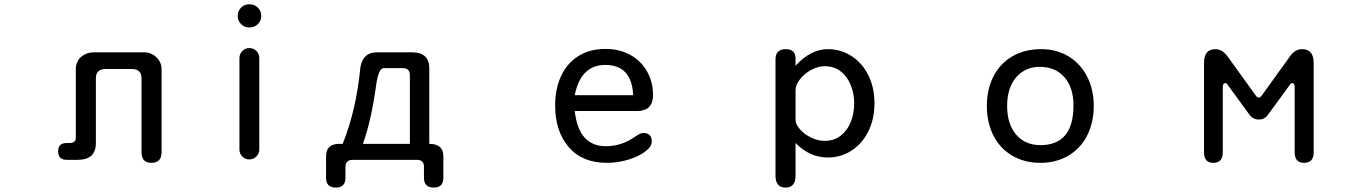

<svg xmlns="http://www.w3.org/2000/svg" viewBox="-20 -724 6283 879"><path d="M586.9 -408.2H460Q419.9 -406.2 418.9 -366.2V-68.4Q418.9 7.8 335 7.8H286.1Q246.1 7.8 246.1 -31.2Q246.1 -69.3 285.2 -69.3H301.8Q327.1 -71.3 327.1 -92.8V-407.2Q327.1 -442.4 352.5 -464.8Q377.9 -484.4 408.2 -484.4H639.6Q672.9 -484.4 696.3 -461.4Q719.7 -438.5 719.7 -407.2V-27.3Q719.7 21.5 672.9 21.5Q627.9 21.5 627.9 -27.3V-366.2Q627 -406.2 586.9 -408.2Z M1068.4 -649.4V-653.3Q1068.4 -673.8 1083.5 -689Q1098.6 -704.1 1119.1 -704.1H1125Q1145.5 -704.1 1160.6 -689Q1175.8 -673.8 1175.8 -653.3V-649.4Q1175.8 -628.9 1160.6 -613.8Q1145.5 -598.6 1125 -598.6H1119.1Q1098.6 -598.6 1083.5 -613.8Q1068.4 -628.9 1068.4 -649.4ZM1076.2 -39.1V-458Q1076.2 -476.6 1089.4 -490.2Q1102.5 -503.9 1121.1 -503.9Q1140.6 -503.9 1153.8 -490.7Q1167 -477.5 1167 -458V-39.1Q1167 -20.5 1153.3 -7.3Q1139.6 5.9 1121.1 5.9Q1102.5 5.9 1089.4 -7.3Q1076.2 -20.5 1076.2 -39.1Z M1629.9 -416Q1641.6 -484.4 1705.1 -484.4H1869.1Q1945.3 -483.4 1945.3 -411.1V-65.4Q2011.7 -65.4 2009.8 -4.9V89.8Q2009.8 134.8 1965.8 134.8Q1920.9 134.8 1920.9 89.8V39.1Q1920.9 8.8 1890.6 7.8H1592.8Q1562.5 8.8 1561.5 39.1V89.8Q1561.5 134.8 1517.6 134.8Q1472.7 134.8 1472.7 89.8V-4.9Q1470.7 -65.4 1533.2 -65.4H1548.8Q1611.3 -220.7 1629.9 -416ZM1826.2 -412.1H1735.4Q1713.9 -410.2 1703.1 -341.8Q1680.7 -174.8 1641.6 -65.4H1856.4V-381.8Q1855.5 -411.1 1826.2 -412.1Z M2753.9 -54.7Q2827.1 -54.7 2889.6 -99.6Q2911.1 -115.2 2924.8 -115.2Q2963.9 -115.2 2963.9 -76.2Q2963.9 -52.7 2934.1 -30.3Q2904.3 -7.8 2856.9 6.8Q2809.6 21.5 2758.8 21.5Q2645.5 21.5 2583.5 -50.8Q2521.5 -123 2521.5 -241.2Q2521.5 -316.4 2548.3 -375Q2575.2 -433.6 2627 -466.8Q2678.7 -500 2752 -500Q2817.4 -500 2867.2 -471.7Q2917 -443.4 2943.4 -395Q2969.7 -346.7 2969.7 -289.1Q2969.7 -215.8 2896.5 -215.8H2611.3Q2628.9 -54.7 2753.9 -54.7ZM2751 -426.8Q2638.7 -426.8 2611.3 -288.1H2878.9Q2872.1 -426.8 2751 -426.8Z M3770.5 -499Q3828.1 -499 3877 -468.3Q3925.8 -437.5 3954.6 -380.9Q3983.4 -324.2 3983.4 -252Q3983.4 -178.7 3955.1 -122.1Q3926.8 -65.4 3877.9 -34.2Q3829.1 -2.9 3770.5 -2.9Q3686.5 -2.9 3622.1 -69.3V80.1Q3622.1 134.8 3576.2 134.8Q3530.3 134.8 3530.3 80.1V-452.1Q3530.3 -499 3577.1 -499Q3622.1 -499 3622.1 -456.1V-422.9Q3691.4 -499 3770.5 -499ZM3756.8 -79.1Q3798.8 -79.1 3829.6 -103.5Q3860.4 -127.9 3875.5 -167Q3890.6 -206.1 3890.6 -251Q3890.6 -294.9 3875 -334Q3859.4 -373 3829.1 -397Q3798.8 -420.9 3755.9 -420.9Q3724.6 -420.9 3693.4 -403.8Q3662.1 -386.7 3642.1 -360.8Q3622.1 -335 3622.1 -310.5V-175.8Q3622.1 -155.3 3642.1 -132.3Q3662.1 -109.4 3693.4 -94.2Q3724.6 -79.1 3756.8 -79.1Z M4987.3 -239.3Q4987.3 -162.1 4956.5 -102.5Q4925.8 -43 4870.1 -10.7Q4814.5 21.5 4743.2 21.5Q4669.9 21.5 4614.3 -11.2Q4558.6 -43.9 4528.3 -103Q4498 -162.1 4498 -239.3Q4498 -316.4 4528.8 -375.5Q4559.6 -434.6 4615.7 -466.8Q4671.9 -499 4747.1 -499Q4817.4 -499 4872.1 -465.8Q4926.8 -432.6 4957 -373.5Q4987.3 -314.5 4987.3 -239.3ZM4590.8 -239.3Q4590.8 -155.3 4632.3 -107.4Q4673.8 -59.6 4743.2 -59.6Q4894.5 -59.6 4894.5 -241.2Q4894.5 -323.2 4853 -370.6Q4811.5 -418 4740.2 -418Q4672.9 -418 4631.8 -369.6Q4590.8 -321.3 4590.8 -239.3Z M5742.2 -277.3Q5750 -277.3 5756.8 -287.1L5884.8 -464.8Q5908.2 -499 5940.4 -499Q5994.1 -499 5994.1 -436.5V-26.4Q5994.1 21.5 5950.2 21.5Q5907.2 21.5 5907.2 -26.4V-326.2Q5907.2 -334 5904.3 -338.9Q5901.4 -343.8 5896.5 -343.8Q5889.6 -343.8 5883.8 -334L5786.1 -200.2Q5770.5 -176.8 5743.2 -176.8Q5715.8 -176.8 5699.2 -200.2L5601.6 -334Q5595.7 -343.8 5588.9 -343.8Q5584 -343.8 5581.1 -338.9Q5578.1 -334 5578.1 -326.2V-26.4Q5578.1 21.5 5534.2 21.5Q5492.2 21.5 5492.2 -26.4V-436.5Q5492.2 -499 5544.9 -499Q5575.2 -499 5600.6 -464.8L5729.5 -286.1Q5735.4 -277.3 5742.2 -277.3Z"/></svg>

Font: FakePearl
Style: Regular
Weight: 400
Version: Version 1.2